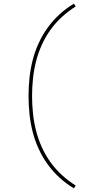

<svg xmlns="http://www.w3.org/2000/svg" viewBox="-20 -861 540 1042"><path d="M381 161Q339 136 303 103Q267 70 238.5 30.5Q210 -9 189.5 -54Q169 -99 157 -146.5Q145 -194 140 -242.5Q135 -291 135 -340Q135 -389 140 -437.5Q145 -486 157 -533.5Q169 -581 189.5 -626Q210 -671 238.5 -710.5Q267 -750 303 -783Q339 -816 381 -841L391 -826Q351 -801 316 -769Q281 -737 253.5 -698.5Q226 -660 206.5 -616.5Q187 -573 175.5 -527.5Q164 -482 159 -434.5Q154 -387 154 -340Q154 -293 159 -245.5Q164 -198 175.5 -152.5Q187 -107 206.5 -63.5Q226 -20 253.5 18.5Q281 57 316 89Q351 121 391 146Z"/></svg>

Font: Iosevka Curly Slab Thin
Style: Regular
Weight: 100
Monospace: yes
Designer: Belleve Invis
Foundry: Belleve Invis
Version: Version 22.1.2; ttfautohint (v1.8.4)